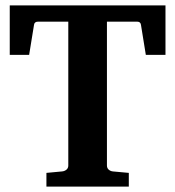

<svg xmlns="http://www.w3.org/2000/svg" viewBox="-20 -691 649 711"><path d="M520 -487.8 502 -599.1Q500.5 -610.8 487.8 -610.8H376V-78.1Q376 -68.4 382.6 -62.7Q389.2 -57.1 397.9 -56.2L457 -50.8V0H151.9V-50.8L210 -56.2Q219.2 -57.1 226.1 -62.7Q232.9 -68.4 232.9 -78.1V-610.8H121.1Q107.4 -610.8 106 -599.1L87.9 -487.8H16.1V-670.9H592.8V-487.8Z"/></svg>

Font: Charis SIL Am
Style: Bold
Weight: 700
Foundry: SIL International
Version: Version 5.000